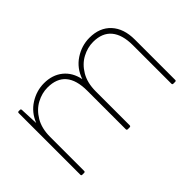

<svg xmlns="http://www.w3.org/2000/svg" viewBox="-76 -806 1108 1108"><g transform="rotate(-45 478.5 -252.0)"><path d="M318 -517Q386 -517 432 -480Q478 -443 491 -377Q514 -444 569.5 -480.5Q625 -517 689 -517Q772 -517 819.5 -465.5Q867 -414 867 -324V5Q867 13 859 13H844Q836 13 836 5V-309Q836 -395 798.5 -440Q761 -485 687 -485Q641 -485 597 -461.5Q553 -438 524.5 -390Q496 -342 496 -272V5Q496 13 487 13H473Q464 13 464 5V-309Q464 -485 315 -485Q269 -485 225 -461.5Q181 -438 152.5 -390Q124 -342 124 -272V5Q124 13 116 13H101Q93 13 93 5V-498Q93 -506 101 -506H111Q119 -506 119 -498L124 -386Q149 -449 203 -483Q257 -517 318 -517Z"/></g></svg>

Font: LINE Seed JP_TTF Thin
Style: Regular
Weight: 250
Designer: LY Corporation & Fontrix & Fontworks
Version: Version 1.008